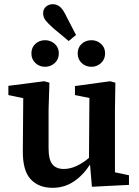

<svg xmlns="http://www.w3.org/2000/svg" viewBox="-20 -883 665 917"><path d="M419 9 410 -97Q376 -45 331.5 -15.5Q287 14 231 14Q164 14 126 -27.5Q88 -69 89 -163L91 -414L20 -429V-473L191 -495L216 -488L212 -358V-175Q212 -121 230 -98.5Q248 -76 285 -76Q315 -76 346 -90.5Q377 -105 405 -129L407 -415L338 -429V-472L506 -495L531 -488L529 -358V-60L596 -46V0ZM195 -564Q168 -564 149 -582Q130 -600 130 -628Q130 -656 149 -673.5Q168 -691 195 -691Q222 -691 241.5 -673.5Q261 -656 261 -628Q261 -600 241.5 -582Q222 -564 195 -564ZM308 -687 235 -748Q209 -771 197.5 -786Q186 -801 186 -820Q186 -840 200 -851.5Q214 -863 232 -863Q252 -863 267.5 -849.5Q283 -836 299 -801L343 -716ZM417 -564Q389 -564 370 -582Q351 -600 351 -628Q351 -656 370 -673.5Q389 -691 417 -691Q443 -691 462.5 -673.5Q482 -656 482 -628Q482 -600 462.5 -582Q443 -564 417 -564Z"/></svg>

Font: Source Serif 4 SmText Semibold
Style: Regular
Weight: 600
Designer: Frank Grießhammer
Foundry: Adobe
Version: Version 4.005;hotconv 1.1.0;makeotfexe 2.6.0